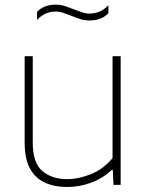

<svg xmlns="http://www.w3.org/2000/svg" viewBox="-20 -776 618 806"><path d="M261 9Q209 9 168.8 -9.2Q128.5 -27.5 106 -68.2Q83.5 -109 83.5 -177.5V-540H117.5V-177.5Q117.5 -92 157.8 -58Q198 -24 262 -24Q309.5 -24 361.5 -44.8Q413.5 -65.5 452.5 -112.5V-540H486.5V0H456.5L453.5 -63H449.5Q411 -27 362.2 -9Q313.5 9 261 9ZM356 -690Q334.5 -690 315 -696.5Q295.5 -703 277.5 -710.5Q261 -717 245.2 -722.2Q229.5 -727.5 214 -727.5Q168.5 -727.5 135.5 -692.5V-726Q164 -756.5 214 -756.5Q235.5 -756.5 255 -749.8Q274.5 -743 292.5 -736Q309 -729.5 324.8 -724.2Q340.5 -719 356 -719Q401.5 -719 435 -754V-720.5Q406 -690 356 -690Z"/></svg>

Font: Encode Sans Semi Expanded Thin
Style: Regular
Weight: 100
Width: 6
Designer: Multiple Designers
Foundry: Impallari Type
Version: Version 3.000; ttfautohint (v1.8.3) -l 8 -r 50 -G 200 -x 14 